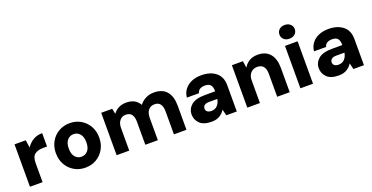

<svg xmlns="http://www.w3.org/2000/svg" viewBox="-28 -1429 4150 2144"><g transform="rotate(-20 2047.0 -356.5)"><path d="M65 0V-504H198L212 -412Q241 -459 288 -487.5Q335 -516 398 -516V-357H348Q288 -357 251.5 -329.5Q215 -302 215 -225V0Z M722 12Q649 12 591 -22Q533 -56 499 -115.5Q465 -175 465 -252Q465 -329 499 -388.5Q533 -448 591.5 -482Q650 -516 723 -516Q796 -516 854 -482Q912 -448 946 -388.5Q980 -329 980 -252Q980 -175 946 -115.5Q912 -56 854 -22Q796 12 722 12ZM722 -118Q767 -118 797 -151.5Q827 -185 827 -252Q827 -318 797 -352Q767 -386 723 -386Q678 -386 648 -352Q618 -318 618 -252Q618 -185 648 -151.5Q678 -118 722 -118Z M1095 0V-504H1226L1239 -439Q1263 -474 1302.5 -495Q1342 -516 1394 -516Q1505 -516 1552 -432Q1581 -471 1625.5 -493.5Q1670 -516 1724 -516Q1825 -516 1875 -456Q1925 -396 1925 -287V0H1776V-274Q1776 -329 1754 -359.5Q1732 -390 1686 -390Q1640 -390 1612.5 -357.5Q1585 -325 1585 -268V0H1436V-274Q1436 -329 1414 -359.5Q1392 -390 1344 -390Q1300 -390 1272.5 -357.5Q1245 -325 1245 -268V0Z M2222 12Q2127 12 2082 -32.5Q2037 -77 2037 -139Q2037 -206 2088.5 -250Q2140 -294 2252 -294H2373Q2373 -345 2353.5 -369.5Q2334 -394 2285 -394Q2250 -394 2226 -379.5Q2202 -365 2196 -336H2052Q2057 -390 2087.5 -430.5Q2118 -471 2169 -493.5Q2220 -516 2286 -516Q2393 -516 2458 -464Q2523 -412 2523 -312V0H2398L2380 -73Q2358 -36 2319 -12Q2280 12 2222 12ZM2260 -102Q2305 -102 2332 -131.5Q2359 -161 2366 -205V-206H2269Q2231 -206 2213 -191Q2195 -176 2195 -153Q2195 -127 2213.5 -114.5Q2232 -102 2260 -102Z M2648 0V-504H2779L2791 -423Q2814 -465 2856 -490.5Q2898 -516 2958 -516Q3052 -516 3102 -456.5Q3152 -397 3152 -288V0H3003V-274Q3003 -329 2979.5 -359.5Q2956 -390 2905 -390Q2859 -390 2828.5 -358Q2798 -326 2798 -269V0Z M3354 -562Q3314 -562 3289 -585Q3264 -608 3264 -643Q3264 -679 3289 -702Q3314 -725 3354 -725Q3395 -725 3420.5 -702Q3446 -679 3446 -643Q3446 -608 3420.5 -585Q3395 -562 3354 -562ZM3279 0V-504H3429V0Z M3733 12Q3638 12 3593 -32.5Q3548 -77 3548 -139Q3548 -206 3599.5 -250Q3651 -294 3763 -294H3884Q3884 -345 3864.5 -369.5Q3845 -394 3796 -394Q3761 -394 3737 -379.5Q3713 -365 3707 -336H3563Q3568 -390 3598.5 -430.5Q3629 -471 3680 -493.5Q3731 -516 3797 -516Q3904 -516 3969 -464Q4034 -412 4034 -312V0H3909L3891 -73Q3869 -36 3830 -12Q3791 12 3733 12ZM3771 -102Q3816 -102 3843 -131.5Q3870 -161 3877 -205V-206H3780Q3742 -206 3724 -191Q3706 -176 3706 -153Q3706 -127 3724.5 -114.5Q3743 -102 3771 -102Z"/></g></svg>

Font: DM Sans Black
Style: Regular
Weight: 900
Designer: Colophon Foundry, Jonny Pinhorn
Foundry: Colophon Foundry
Version: Version 4.004; ttfautohint (v1.8.4.7-5d5b)